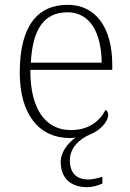

<svg xmlns="http://www.w3.org/2000/svg" viewBox="-20 -563 539 797"><path d="M342 214C362 214 385 208 405 199V171C379 178 365 182 345 182C306 182 270 163 270 102C270 51 310 14 352 -4C396 -21 429 -58 429 -86C429 -97 425 -103 418 -107C395 -61 349 -23 274 -23C172 -23 105 -106 106 -273H446V-294C446 -452 375 -543 261 -543C133 -543 62 -451 62 -262C62 -88 142 10 270 10C278 10 287 9 294 8C261 31 232 69 232 109C232 175 272 214 342 214ZM402 -303H108C115 -432 156 -512 260 -512C354 -512 401 -427 402 -303Z"/></svg>

Font: Noto Serif Gurmukhi ExtraLight
Style: Regular
Weight: 200
Designer: Vaibhav Singh and the Monotype Design Team
Foundry: Monotype Imaging Inc.
Version: Version 2.004